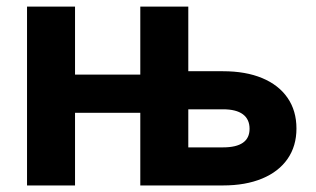

<svg xmlns="http://www.w3.org/2000/svg" viewBox="-20 -566 964 586"><path d="M526.4 -116.2H660.6Q701.2 -116.2 721.4 -130.4Q741.7 -144.5 741.7 -172.9Q741.7 -202.1 721.2 -217.3Q700.7 -232.4 660.6 -232.4H498V-348.6H660.6Q730 -348.6 780.3 -327.6Q830.6 -306.6 857.7 -267.3Q884.8 -228 884.8 -173.8Q884.8 -120.1 857.7 -81.1Q830.6 -42 780 -21Q729.5 0 660.6 0H526.4ZM62.5 -545.9H209V0H62.5ZM168 -338.4H448.7V-221.7H168ZM408.2 -545.9H554.7V0H408.2Z"/></svg>

Font: Inter RS Variable
Style: Regular
Weight: 400
Designer: Rasmus Andersson (customised by Maria Ramos and Noel Pretorius)
Foundry: rsms
Version: Version 3.001;Glyphs 3.2.3 (3260)